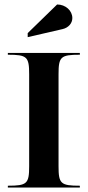

<svg xmlns="http://www.w3.org/2000/svg" viewBox="-20 -836 391 856"><path d="M103.5 -670.4 259.5 -706.4C284.5 -712.3 302.5 -731.7 302.5 -755.4C302.5 -788.9 272.1 -816 234.6 -816L103.5 -688.4ZM15 0H336V-8C250.5 -8 241 -17 241 -95V-505C241 -583 250.5 -592 336 -592V-600H15V-592C100.5 -592 110 -583 110 -505V-95C110 -17 100.5 -8 15 -8Z"/></svg>

Font: Prida01
Style: Black
Weight: 900
Designer: gluk
Foundry: gluk
Version: Version 00.072